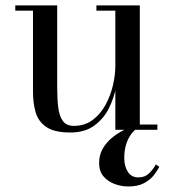

<svg xmlns="http://www.w3.org/2000/svg" viewBox="-20 -480 638 710"><path d="M240 10Q182 10 152.2 -9.8Q122.5 -29.5 112.2 -63.5Q102 -97.5 102 -141V-440.5H36.5V-460H191.5V-155.5Q191.5 -113.5 195.5 -81.8Q199.5 -50 212.8 -32.2Q226 -14.5 253 -14.5Q293.5 -14.5 322.8 -36.5Q352 -58.5 370.5 -92.8Q389 -127 397.8 -165.2Q406.5 -203.5 406.5 -235.5L418 -238Q418 -205 410.2 -162.5Q402.5 -120 383.2 -80.8Q364 -41.5 329 -15.8Q294 10 240 10ZM406.5 0V-440.5H336.5V-460H497V-19.5H562V0ZM454.5 209.5Q429 209.5 404.2 200.5Q379.5 191.5 363 172.5Q346.5 153.5 346.5 123.5Q346.5 93.5 359.5 70.5Q372.5 47.5 393.5 30Q414.5 12.5 439 0.5Q463.5 -11.5 486.5 -19L492.5 -8.5Q477 0 465 16.2Q453 32.5 446.2 54.8Q439.5 77 439.5 103.5Q439.5 135 452.8 155.5Q466 176 491.5 176Q515.5 176 530.5 161.8Q545.5 147.5 556.5 128L569 137Q562 151 548.8 168Q535.5 185 512.8 197.2Q490 209.5 454.5 209.5Z"/></svg>

Font: Bodoni Moda
Style: Regular
Weight: 400
Designer: Owen Earl
Foundry: indestructible type
Version: Version 2.005